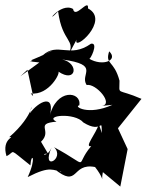

<svg xmlns="http://www.w3.org/2000/svg" viewBox="-33 -658 541 707"><path d="M249 -512C234 -463 375 -583 291 -627C295 -667 243 -586 236 -625C189 -652 126 -558 181 -616C196 -500 248 -514 218 -454ZM68 -401 89 -304 80 -314C148 -305 193 -394 181 -395C248 -349 260 -425 196 -439C340 -419 259 -386 286 -345C321 -352 388 -273 341 -268L381 -272C291 -231 236 -267 259 -270C269 -322 172 -335 149 -226C174 -318 108 -284 77 -241C88 -299 96 -235 1 -153C27 -155 -29 -149 -9 -83C26 -100 -6 -116 79 -49C82 -99 103 -79 69 -6C157 -51 160 -28 196 -27C173 -29 242 -5 166 -37C259 39 228 -60 317 -43C375 31 308 14 381 -102L305 -58L410 29L437 -109L397 -195L388 -169L488 -294C394 -335 407 -304 407 -361C387 -437 353 -419 369 -469C404 -436 345 -412 295 -442C298 -434 332 -503 302 -497C223 -441 180 -505 124 -454C180 -485 166 -471 81 -436C103 -429 40 -436 112 -428L42 -377ZM118 -136C162 -178 92 -203 175 -210C127 -233 242 -245 274 -207C346 -162 340 -232 342 -168L331 -201C321 -166 275 -114 303 -120C237 -43 307 -40 166 -116C209 -74 116 -23 157 -115C139 -73 112 -94 144 -92Z"/></svg>

Font: Charger Distortion
Style: 2
Weight: 400
Designer: Jasper
Foundry: Cannot Into Space Fonts
Version: Version 0.98